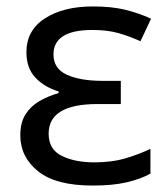

<svg xmlns="http://www.w3.org/2000/svg" viewBox="-20 -566 523 596"><path d="M355 -315V-243H282Q131 -243 131 -151Q131 -102 172 -82Q213 -62 273 -62Q328 -62 371 -75Q414 -88 447 -104V-27Q416 -10 373 0Q330 10 268 10Q153 10 98 -34.5Q43 -79 43 -146Q43 -186 59.5 -211.5Q76 -237 103 -252.5Q130 -268 162 -277V-282Q117 -296 89.5 -325.5Q62 -355 62 -404Q62 -472 119.5 -509Q177 -546 268 -546Q326 -546 367.5 -536Q409 -526 449 -508L416 -438Q383 -453 348.5 -463Q314 -473 267 -473Q146 -473 146 -397Q146 -353 187.5 -334Q229 -315 299 -315Z"/></svg>

Font: BC Sans
Style: Regular
Weight: 400
Designer: Monotype Design Team
Province of B.C.
Foundry: Monotype Imaging Inc.
Version: Version 2.000;GOOG;noto-source:20170915:90ef993387c0